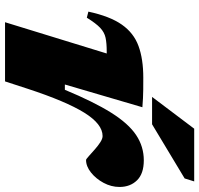

<svg xmlns="http://www.w3.org/2000/svg" viewBox="-34 -738 772 743"><g transform="rotate(90 351.5 -366.0)"><path d="M186.5 -393.5H179Q146.5 -393.5 125.5 -389Q104.5 -384.5 87.2 -368.2Q70 -352 48 -316.5L24.5 -322.5Q42.5 -406 74.8 -452Q107 -498 157.5 -516.5Q208 -535 280 -535Q308 -535 326 -534.8Q344 -534.5 359.5 -533.8Q375 -533 394.5 -531.5L306.5 -231.5H327Q373.5 -343.5 415.5 -410.5Q457.5 -477.5 502 -507.2Q546.5 -537 600 -537Q651.5 -537 677.2 -510.8Q703 -484.5 703 -443Q703 -411 687 -381.2Q671 -351.5 647 -332.5Q623 -313.5 598.5 -313.5Q595.5 -313.5 582.8 -325Q570 -336.5 557 -348Q544 -359.5 530.2 -368.5Q516.5 -377.5 506 -377.5Q459.5 -377.5 415.5 -306.5Q371.5 -235.5 323 -87.5L294.5 0H65.5ZM354.5 -569 477.5 -732H681.5L670 -695L460.5 -569Z"/></g></svg>

Font: Newsreader 6pt ExtraBold
Style: Italic
Weight: 800
Italic angle: -17°
Designer: Hugues Gentile
Foundry: Production Type
Version: Version 1.003; ttfautohint (v1.8.3)